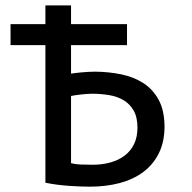

<svg xmlns="http://www.w3.org/2000/svg" viewBox="-20 -682 711 710"><path d="M19 -592.8H147.9V-662.1H242.7V-592.8H449.7V-515.1H242.7V-409.7Q247.6 -410.6 257.8 -411.9Q268.1 -413.1 280.8 -414.3Q293.5 -415.5 307.4 -416.3Q321.3 -417 333 -417Q381.8 -416.5 427.7 -407.2Q473.6 -397.9 509.3 -375.2Q544.9 -352.5 566.4 -313.5Q587.9 -274.4 588.4 -214.8Q588.4 -157.7 567.6 -115.7Q546.9 -73.7 510 -46.1Q473.1 -18.6 422.6 -5.1Q372.1 8.3 312.5 8.3Q297.9 8.3 278.1 7.6Q258.3 6.8 236.3 5.4Q214.4 3.9 191.7 1Q168.9 -2 147.9 -6.3V-515.1H19ZM322.8 -72.8Q357.9 -72.8 387.9 -81.1Q418 -89.4 440.4 -106.2Q462.9 -123 475.6 -148.9Q488.3 -174.8 488.3 -210Q488.3 -248.5 474.4 -272.9Q460.4 -297.4 437.3 -311.3Q414.1 -325.2 383.5 -330.3Q353 -335.4 319.8 -335.4Q311 -335.4 299.6 -334.5Q288.1 -333.5 277.1 -332.3Q266.1 -331.1 256.8 -329.6Q247.6 -328.1 242.7 -327.1V-78.6Q255.9 -74.7 276.1 -73.7Q296.4 -72.8 322.8 -72.8Z"/></svg>

Font: PT Astra Sans
Style: Regular
Weight: 400
Designer: A.Korolkova, I. Chaeva
Foundry: ParaType Ltd
Version: Version 1.001; ttfautohint (v1.6)